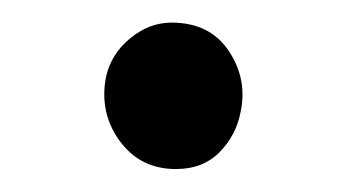

<svg xmlns="http://www.w3.org/2000/svg" viewBox="-20 -349 299 169"><path d="M134.8 -200.2Q103.5 -200.2 85.4 -224.9Q67.4 -249.5 73.2 -280.8Q77.6 -301.3 94.5 -315.2Q111.3 -329.1 130.9 -329.1Q164.6 -329.1 181.2 -304.4Q197.8 -279.8 191.9 -251Q188 -230 173.3 -215.1Q158.7 -200.2 134.8 -200.2Z"/></svg>

Font: Shantell Sans Irregular
Style: Italic
Weight: 300
Italic angle: -11.31°
Designer: Stephen Nixon, Anya Danilova, Shantell Martin
Foundry: Arrow Type
Version: Version 1.006;[9816181b4]